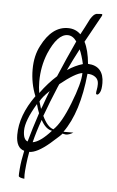

<svg xmlns="http://www.w3.org/2000/svg" viewBox="-44 -485 367 600"><g transform="rotate(5 139.0 -185.0)"><path d="M55 82Q38 80 37 75Q37 73 37 67Q37 61 38 52Q40 27 47 -5Q21 -12 21 -53Q21 -114 67 -178Q51 -217 51 -261Q51 -304 68 -336Q100 -399 150 -399Q174 -399 190 -383Q196 -394 202.5 -406.5Q209 -419 216 -433Q221 -441 225.5 -445.5Q230 -450 235 -451Q247 -452 250 -452Q253 -452 253 -450Q253 -450 253 -449Q253 -448 252 -446Q240 -425 228.5 -403.5Q217 -382 205 -361Q218 -336 222 -293Q247 -292 259.5 -277.5Q272 -263 272 -237Q272 -217 267.5 -208.5Q263 -200 259 -200Q255 -200 255 -204Q255 -209 256.5 -216Q258 -223 258 -233Q258 -247 248 -254.5Q238 -262 223 -262Q211 -140 164 -75H195Q182 -67 172 -67Q170 -67 166.5 -68Q163 -69 161 -69Q163 -68 126 -36Q87 -3 63 -3Q59 18 57 37Q56 47 55 58Q54 69 55 82ZM78 -189Q103 -223 129 -246Q153 -303 179 -359V-360Q167 -377 151 -377Q119 -377 92 -314Q75 -272 75 -225Q75 -206 78 -189ZM206 -291Q200 -318 192 -336Q183 -319 174.5 -302Q166 -285 158 -268Q182 -284 206 -291ZM132 -80Q156 -102 181 -166Q207 -232 207 -263Q185 -260 138 -222Q136 -217 134 -213Q113 -163 97 -119Q113 -85 132 -80ZM81 -163Q85 -150 88 -140Q92 -149 95 -158Q102 -178 110 -198Q88 -177 81 -163ZM41 -68Q41 -40 55 -35Q66 -75 83 -126Q78 -138 74 -154Q41 -99 41 -68ZM128 -75Q108 -78 93 -106Q79 -67 71 -34Q95 -38 128 -75Z"/></g></svg>

Font: Love Light
Style: Regular
Weight: 400
Designer: Robert E. Leuschke
Foundry: Robert E. Leuschke
Version: Version 1.010; ttfautohint (v1.8.3)